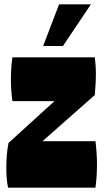

<svg xmlns="http://www.w3.org/2000/svg" viewBox="-20 -861 480 881"><path d="M418 0C422 -28 425 -66 425 -106C425 -145 422 -182 418 -213H175L415 -425C419 -470 420 -498 420 -519C420 -549 418 -574 415 -598H37C33 -570 30 -534 30 -497C30 -458 33 -423 37 -397H230L19 -205C12 -169 9 -134 9 -93C9 -60 11 -27 17 0ZM178 -650H269L397 -841H251Z"/></svg>

Font: Ranchers
Style: Regular
Weight: 400
Designer: Pablo Impallari, Brenda Gallo
Foundry: Pablo Impallari, Brenda Gallo
Version: Version 1.000